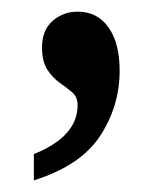

<svg xmlns="http://www.w3.org/2000/svg" viewBox="-20 -155 285 329"><path d="M38 154V109Q113 79 113 25Q113 11 103.5 3Q94 -5 82.5 -13Q71 -21 61.5 -35Q52 -49 52 -74Q52 -103 70 -119Q88 -135 113 -135Q147 -135 166 -108Q185 -81 185 -34Q185 27 151.5 78Q118 129 38 154Z"/></svg>

Font: Noto Serif Khmer Condensed SemiBold
Style: Regular
Weight: 600
Width: 3
Designer: Danh Hong and the Monotype Design Team
Foundry: Monotype Imaging Inc.
Version: Version 2.004; ttfautohint (v1.8.4.7-5d5b)